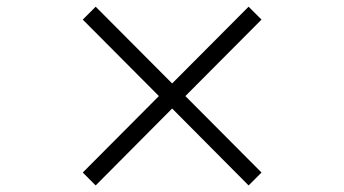

<svg xmlns="http://www.w3.org/2000/svg" viewBox="-20 -590 1040 580"><path d="M770 -68.8 731 -29.8 500 -262.2 269 -29.8 230 -68.8 460 -299.8 230 -530.8 269 -569.8 500 -337.9 731 -569.8 770 -530.8 540 -299.8Z"/></svg>

Font: Charis
Style: Regular
Weight: 400
Designer: Walt Agee, Miriam Martin, Annie Olsen, Victor Gaultney, Lorna Priest, Alan Ward, Bob Hallissy, Martin Hosken, Sharon Cor
Foundry: SIL Global
Version: Version 7.000